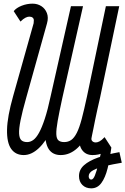

<svg xmlns="http://www.w3.org/2000/svg" viewBox="-20 -834 686 1050"><path d="M633 -2 646 56Q598 64 557 73.5Q516 83 490.5 96.5Q465 110 465 130Q465 137 468.5 142.5Q472 148 479 148Q490 148 499 125.5Q508 103 517 67Q526 31 534.5 -9Q543 -49 552 -84L589 -27Q581 36 568.5 86.5Q556 137 534.5 166.5Q513 196 479 196Q449 196 430.5 177.5Q412 159 412 129Q412 94 439.5 69.5Q467 45 516.5 27.5Q566 10 633 -2ZM110 14Q65 14 41 -20Q17 -54 18.5 -125Q20 -196 52 -309L164 -707Q164 -712 164.5 -716Q165 -720 165 -723Q165 -732 158.5 -737.5Q152 -743 140 -743Q131 -743 119 -737Q107 -731 92 -716L55 -773Q69 -791 98 -802.5Q127 -814 158 -814Q185 -814 206 -800.5Q227 -787 236.5 -762.5Q246 -738 237 -706L123 -298Q102 -224 92.5 -176.5Q83 -129 84.5 -103Q86 -77 97 -67Q108 -57 129 -57Q146 -57 162 -68.5Q178 -80 193.5 -108Q209 -136 225 -184.5Q241 -233 257 -308L368 -800H434L321 -299Q300 -201 266 -131Q232 -61 192 -23.5Q152 14 110 14ZM486 14Q448 14 428 -15Q408 -44 417 -92L456 -308L527 -299Q520 -268 513 -237.5Q506 -207 500.5 -179Q495 -151 490.5 -129Q486 -107 483 -93Q480 -79 480 -77Q479 -67 486 -61Q493 -55 504 -55Q513 -55 524.5 -61Q536 -67 552 -84L589 -27Q573 -10 545.5 2Q518 14 486 14ZM312 14Q268 14 246.5 -18.5Q225 -51 227 -122Q229 -193 257 -308L368 -800H434L321 -299Q304 -221 295.5 -173Q287 -125 288 -100Q289 -75 300 -66Q311 -57 331 -57Q353 -57 369.5 -68.5Q386 -80 400 -107.5Q414 -135 427 -184Q440 -233 456 -308L559 -800H632L527 -299Q506 -201 474.5 -130.5Q443 -60 402 -23Q361 14 312 14Z"/></svg>

Font: Victor Mono
Style: Italic
Weight: 400
Italic angle: -12°
Monospace: yes
Designer: Rune Bjørnerås
Version: Version 1.561;gftools[0.9.30]